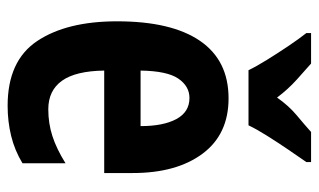

<svg xmlns="http://www.w3.org/2000/svg" viewBox="-182 -624 816 491"><g transform="rotate(90 225.5 -378.0)"><path d="M231 -555Q323 -555 372.5 -488.5Q422 -422 422 -310V-237H160Q161 -164 186 -129Q211 -94 259 -94Q295 -94 327.5 -104.5Q360 -115 397 -138V-28Q364 -8 327 1Q290 10 250 10Q135 10 84.5 -65.5Q34 -141 34 -270Q34 -409 84 -482Q134 -555 231 -555ZM230 -455Q200 -455 180.5 -426.5Q161 -398 160 -330H302Q302 -388 284 -421.5Q266 -455 230 -455ZM159 -606Q150 -625 133 -652.5Q116 -680 97.5 -707.5Q79 -735 64 -754V-766H142Q158 -752 183 -729.5Q208 -707 229 -679Q250 -709 274 -729Q298 -749 317 -766H394V-754Q380 -734 362 -707.5Q344 -681 327 -654Q310 -627 300 -606Z"/></g></svg>

Font: Noto Sans Sinhala ExtraCondensed
Style: Bold
Weight: 700
Width: 2
Designer: Jelle Bosma - Monotype Design Team
Foundry: Monotype Imaging Inc.
Version: Version 2.006; ttfautohint (v1.8.4.7-5d5b)